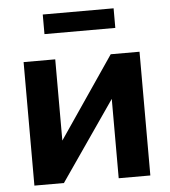

<svg xmlns="http://www.w3.org/2000/svg" viewBox="-52 -763 716 810"><g transform="rotate(-5 306.5 -358.0)"><path d="M61 0V-523H195V-179L430 -524H552V0H418V-336L186 0ZM159 -633V-716H459V-633Z"/></g></svg>

Font: YasnoRaleway
Style: Bold
Weight: 700
Designer: Matt McInerney, Pablo Impallari, Rodrigo Fuenzalida
Foundry: Matt McInerney, Pablo Impallari, Rodrigo Fuenzalida
Version: Version 4.026